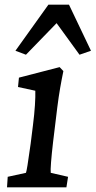

<svg xmlns="http://www.w3.org/2000/svg" viewBox="-20 -801 409 821"><path d="M10 0H264L271 -45L197 -62C195 -74 199 -125 207 -194L225 -342C233 -405 241 -448 251 -497L235 -514L61 -469L57 -429L131 -413C132 -382 129 -328 121 -266L111 -186C99 -99 94 -70 91 -62L13 -45ZM46 -584 91 -567 222 -702 320 -567 369 -584 275 -781H187Z"/></svg>

Font: TPK Tissa Web Medium
Style: Italic
Weight: 500
Italic angle: -7°
Designer: Jacques Le Bailly, Suppakit Chalermlarp | Katatrad Co.,Ltd.
Foundry: Jacques Le Bailly, Cadson Demak Co.,Ltd.
Version: Version 5.000;Glyphs 3.1.2 (3151)